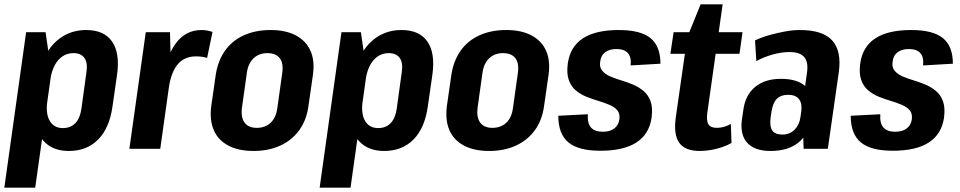

<svg xmlns="http://www.w3.org/2000/svg" viewBox="-22 -689 4443 889"><path d="M297 10Q238 10 199.5 -18.5Q161 -47 145.5 -100.5Q130 -154 140 -227L152 -315Q163 -389 193.5 -441.5Q224 -494 271 -522Q318 -550 377 -550Q460 -550 497 -496.5Q534 -443 520 -343L499 -197Q485 -96 432.5 -43Q380 10 297 10ZM99 -540H189L216 -353L141 180H-2ZM269 -96Q305 -96 327 -119Q349 -142 355 -186L378 -353Q385 -398 369 -420.5Q353 -443 318 -443Q290 -443 268 -428.5Q246 -414 231.5 -387Q217 -360 211 -321L197 -220Q189 -162 208.5 -129Q228 -96 269 -96Z M653 -540H765L770 -356L720 0H577ZM731 -312Q747 -428 792.5 -489Q838 -550 911 -550Q925 -550 938 -547.5Q951 -545 962 -541L937 -421Q913 -428 886 -428Q833 -428 802 -392.5Q771 -357 760 -285Z M1152 10Q1082 10 1035 -15Q988 -40 968 -86Q948 -132 956 -197L977 -343Q987 -408 1020 -454.5Q1053 -501 1107 -525.5Q1161 -550 1231 -550Q1301 -550 1348 -525Q1395 -500 1415.5 -454Q1436 -408 1427 -343L1406 -197Q1397 -132 1363.5 -86Q1330 -40 1276 -15Q1222 10 1152 10ZM1167 -97Q1206 -97 1231 -120.5Q1256 -144 1262 -188L1285 -352Q1291 -397 1273 -420Q1255 -443 1216 -443Q1190 -443 1170.5 -432.5Q1151 -422 1138 -402Q1125 -382 1121 -352L1098 -188Q1093 -144 1111 -120.5Q1129 -97 1167 -97Z M1757 10Q1698 10 1659.5 -18.5Q1621 -47 1605.5 -100.5Q1590 -154 1600 -227L1612 -315Q1623 -389 1653.5 -441.5Q1684 -494 1731 -522Q1778 -550 1837 -550Q1920 -550 1957 -496.5Q1994 -443 1980 -343L1959 -197Q1945 -96 1892.5 -43Q1840 10 1757 10ZM1559 -540H1649L1676 -353L1601 180H1458ZM1729 -96Q1765 -96 1787 -119Q1809 -142 1815 -186L1838 -353Q1845 -398 1829 -420.5Q1813 -443 1778 -443Q1750 -443 1728 -428.5Q1706 -414 1691.5 -387Q1677 -360 1671 -321L1657 -220Q1649 -162 1668.5 -129Q1688 -96 1729 -96Z M2243 10Q2173 10 2126 -15Q2079 -40 2059 -86Q2039 -132 2047 -197L2068 -343Q2078 -408 2111 -454.5Q2144 -501 2198 -525.5Q2252 -550 2322 -550Q2392 -550 2439 -525Q2486 -500 2506.5 -454Q2527 -408 2518 -343L2497 -197Q2488 -132 2454.5 -86Q2421 -40 2367 -15Q2313 10 2243 10ZM2258 -97Q2297 -97 2322 -120.5Q2347 -144 2353 -188L2376 -352Q2382 -397 2364 -420Q2346 -443 2307 -443Q2281 -443 2261.5 -432.5Q2242 -422 2229 -402Q2216 -382 2212 -352L2189 -188Q2184 -144 2202 -120.5Q2220 -97 2258 -97Z M2758 9Q2656 9 2609.5 -30Q2563 -69 2563 -153L2700 -160Q2697 -118 2714.5 -98.5Q2732 -79 2769 -79Q2802 -79 2822 -94Q2842 -109 2846 -137Q2849 -163 2836.5 -178Q2824 -193 2801 -203Q2778 -213 2749.5 -221.5Q2721 -230 2693.5 -241Q2666 -252 2644 -270.5Q2622 -289 2611.5 -319Q2601 -349 2607 -395Q2618 -473 2677 -511.5Q2736 -550 2843 -550Q2944 -550 2990 -512.5Q3036 -475 3036 -394L2898 -386Q2902 -424 2885.5 -443Q2869 -462 2832 -462Q2800 -462 2780 -447Q2760 -432 2757 -403Q2753 -378 2766 -362Q2779 -346 2801.5 -336Q2824 -326 2852.5 -317.5Q2881 -309 2908.5 -297.5Q2936 -286 2958 -267.5Q2980 -249 2990.5 -219.5Q3001 -190 2995 -144Q2984 -68 2925 -29.5Q2866 9 2758 9Z M3218 10Q3150 10 3123 -28Q3096 -66 3107 -145L3160 -516L3222 -669H3324L3253 -167Q3248 -129 3258.5 -113Q3269 -97 3297 -97Q3313 -97 3329.5 -101.5Q3346 -106 3362 -115L3365 -27Q3346 -16 3321 -7.5Q3296 1 3269.5 5.5Q3243 10 3218 10ZM3097 -540H3416L3402 -440H3082Z M3692 -192 3715 -356Q3721 -403 3701 -425.5Q3681 -448 3633 -448Q3597 -448 3555.5 -436.5Q3514 -425 3480 -406L3474 -502Q3506 -517 3542 -527Q3578 -537 3614 -543.5Q3650 -550 3681 -550Q3788 -550 3831.5 -501.5Q3875 -453 3862 -356L3811 0H3699ZM3546 10Q3472 10 3438 -27.5Q3404 -65 3413 -134L3420 -181Q3429 -249 3474.5 -286.5Q3520 -324 3594 -324Q3672 -324 3709.5 -287.5Q3747 -251 3738 -182L3731 -135Q3721 -65 3673 -27.5Q3625 10 3546 10ZM3601 -66Q3634 -66 3656.5 -88Q3679 -110 3684 -145L3688 -173Q3693 -210 3677.5 -230Q3662 -250 3628 -250Q3593 -250 3574.5 -231Q3556 -212 3550 -171L3546 -144Q3541 -104 3553.5 -85Q3566 -66 3601 -66Z M4112 9Q4010 9 3963.5 -30Q3917 -69 3917 -153L4054 -160Q4051 -118 4068.5 -98.5Q4086 -79 4123 -79Q4156 -79 4176 -94Q4196 -109 4200 -137Q4203 -163 4190.5 -178Q4178 -193 4155 -203Q4132 -213 4103.5 -221.5Q4075 -230 4047.5 -241Q4020 -252 3998 -270.5Q3976 -289 3965.5 -319Q3955 -349 3961 -395Q3972 -473 4031 -511.5Q4090 -550 4197 -550Q4298 -550 4344 -512.5Q4390 -475 4390 -394L4252 -386Q4256 -424 4239.5 -443Q4223 -462 4186 -462Q4154 -462 4134 -447Q4114 -432 4111 -403Q4107 -378 4120 -362Q4133 -346 4155.5 -336Q4178 -326 4206.5 -317.5Q4235 -309 4262.5 -297.5Q4290 -286 4312 -267.5Q4334 -249 4344.5 -219.5Q4355 -190 4349 -144Q4338 -68 4279 -29.5Q4220 9 4112 9Z"/></svg>

Font: Pathway Extreme Condensed
Style: Bold Italic
Weight: 700
Width: 3
Italic angle: -8°
Version: Version 1.001;gftools[0.9.26]